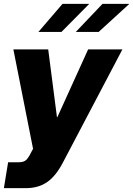

<svg xmlns="http://www.w3.org/2000/svg" viewBox="-25 -772 691 996"><path d="M108.4 204.1H-4.9L17.1 69.8H71.3Q98.6 69.8 111.1 57.6Q123.5 45.4 136.2 19L146.5 0L44.4 -515.6H225.1L270.5 -164.1H272.5L432.1 -515.6H609.9L301.3 71.3Q264.2 142.1 218.8 173.1Q173.3 204.1 108.4 204.1ZM174.3 -606.4 299.3 -752H438L293.9 -606.4ZM368.2 -606.4 506.8 -752H646L486.8 -606.4Z"/></svg>

Font: Inter Display Extra Bold
Style: Italic
Weight: 800
Italic angle: -9.39999°
Designer: Rasmus Andersson
Foundry: rsms
Version: Version 4.000;git-4fc901f